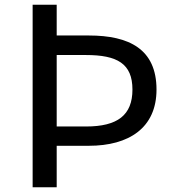

<svg xmlns="http://www.w3.org/2000/svg" viewBox="-20 -786 740 806"><path d="M117 -766V0H218V-174H353C521 -174 637 -249 637 -410C637 -580 522 -637 353 -637H218V-766ZM341 -255H218V-555H341C472 -555 536 -519 536 -410C536 -303 474 -255 341 -255Z"/></svg>

Font: Kawkab Mono Light
Style: Bold
Weight: 400
Monospace: yes
Designer: Abdullah Arif
Foundry: Abdullah Arif
Version: Version 1.000;PS 000.500;hotconv 1.0.88;makeotf.lib2.5.64775